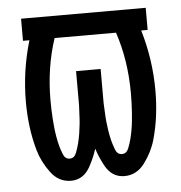

<svg xmlns="http://www.w3.org/2000/svg" viewBox="-44 -572 588 623"><g transform="rotate(-5 250.0 -261.0)"><path d="M163 8Q123 8 97 -27Q71 -62 60 -100.5Q49 -139 44 -179Q39 -219 39 -259Q39 -361 68 -458H47V-530H453V-458H432Q461 -361 461 -259Q461 -219 456 -179Q451 -139 440 -100.5Q429 -62 403 -27Q377 8 337 8Q297 8 275 -31Q259 -60 250 -89Q241 -60 225 -31Q203 8 163 8ZM165 -64Q180 -64 186.5 -81Q193 -98 196.5 -112.5Q200 -127 202.5 -142.5Q205 -158 206.5 -173Q208 -188 208.5 -203.5Q209 -219 210 -234V-345H290V-234Q291 -219 291.5 -203.5Q292 -188 293.5 -173Q295 -158 297.5 -142.5Q300 -127 303.5 -112.5Q307 -98 313.5 -81Q320 -64 335 -64Q350 -64 356.5 -80.5Q363 -97 366.5 -111Q370 -125 372.5 -139.5Q375 -154 376.5 -168.5Q378 -183 379 -198Q380 -213 380.5 -228Q381 -243 381 -258Q381 -365 350 -458H150Q119 -365 119 -258Q119 -243 119.5 -228Q120 -213 121 -198Q122 -183 123.5 -168.5Q125 -154 127.5 -139.5Q130 -125 133.5 -111Q137 -97 143.5 -80.5Q150 -64 165 -64Z"/></g></svg>

Font: Iosevka SS01
Style: Regular
Weight: 400
Monospace: yes
Designer: Belleve Invis
Foundry: Belleve Invis
Version: 2.3.3; ttfautohint (v1.8.3)